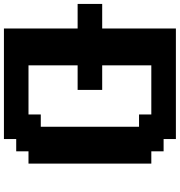

<svg xmlns="http://www.w3.org/2000/svg" viewBox="11 -926 915 977"><g transform="rotate(90 468.5 -437.5)"><path d="M125 0H687.5V-62.5H750V-125H812.5V-750H750V-812.5H687.5V-875H125V-500H0V-375H125ZM562.5 -125H312.5V-375H437.5V-500H312.5V-750H562.5V-687.5H625V-187.5H562.5Z"/></g></svg>

Font: Faithful 32x
Style: Semibold
Weight: 400
Foundry: Faithful Resource Pack
Version: Version 1.0; January 27, 2023